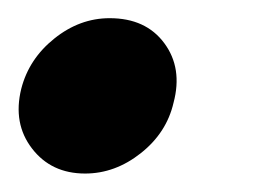

<svg xmlns="http://www.w3.org/2000/svg" viewBox="-28 -178 291 208"><path d="M64.2 10Q27.5 10 6.7 -17.1Q-14.2 -44.2 -5 -81.7Q3.3 -114.2 30.8 -136.2Q58.3 -158.3 90.8 -158.3Q130 -158.3 150 -131.2Q170 -104.2 160 -66.7Q152.5 -34.2 124.6 -12.1Q96.7 10 64.2 10Z"/></svg>

Font: Funnel Sans Light
Style: Bold Italic
Weight: 700
Italic angle: -14.036°
Version: Version 1.000